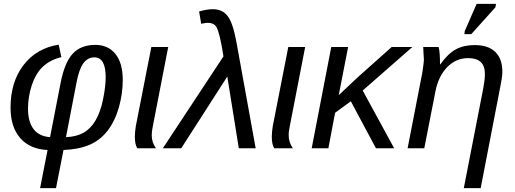

<svg xmlns="http://www.w3.org/2000/svg" viewBox="-20 -773 2683 1001"><path d="M477 -539Q544 -539 582 -491.5Q620 -444 620 -356Q620 -321 615 -285.5Q610 -250 600.5 -215.5Q591 -181 576 -149.5Q561 -118 542 -93Q503 -42 446.5 -18Q390 6 311 9L272 208H189L228 9Q137 5 86 -52.5Q35 -110 35 -212Q35 -345 102 -433Q170 -522 286 -540L300 -475Q243 -462 203 -425Q184 -407 169.5 -382Q155 -357 145.5 -328Q136 -299 131 -268Q126 -237 126 -207Q126 -138 155 -100Q184 -62 241 -58L296 -341Q317 -448 359.5 -493.5Q402 -539 477 -539ZM472 -474Q437 -474 414.5 -443Q392 -412 379 -343L324 -58Q378 -60 415.5 -81Q453 -102 478 -145Q504 -189 517 -254Q531 -322 531 -370Q531 -474 472 -474Z M771 -68Q771 -31 793 0H696Q683 -19 683 -61Q683 -74 684.5 -87.5Q686 -101 688 -115L769 -528H857L776 -111Q774 -100 772.5 -89.5Q771 -79 771 -68Z M1145 -479 1137 -527Q1123 -603 1110 -629Q1097 -654 1063 -654Q1051 -654 1029 -649L1018 -713Q1023 -715 1031.5 -717Q1040 -719 1050 -721Q1060 -723 1070.5 -724Q1081 -725 1090 -725Q1140 -725 1167 -689Q1194 -654 1212 -557L1313 0H1225L1165 -374L925 0H829Z M1485 -68Q1485 -31 1507 0H1410Q1397 -19 1397 -61Q1397 -74 1398.5 -87.5Q1400 -101 1402 -115L1483 -528H1571L1490 -111Q1488 -100 1486.5 -89.5Q1485 -79 1485 -68Z M1940 0 1809 -245 1727 -185 1692 0H1605L1707 -528H1795L1746 -277L1845 -370L2022 -528H2130L1871 -301L2035 0Z M2398 208 2500 -315Q2504 -337 2506 -355Q2508 -373 2508 -388Q2508 -470 2421 -470Q2358 -470 2312 -423.5Q2266 -377 2250 -296L2192 0H2105L2180 -385Q2182 -394 2183.5 -405.5Q2185 -417 2186.5 -428Q2188 -439 2189 -448Q2190 -457 2190 -461Q2190 -463 2189.5 -472Q2189 -481 2188 -495Q2187 -509 2187 -517.5Q2187 -526 2186 -528H2267Q2274 -501 2274 -438H2276Q2316 -494 2357 -516Q2398 -538 2454 -538Q2526 -538 2562.5 -502Q2599 -466 2599 -399Q2599 -383 2596 -363.5Q2593 -344 2588 -319L2486 208ZM2401 -595 2403 -611 2465 -753H2566L2563 -735L2437 -595Z"/></svg>

Font: Libra Sans Modern
Style: Italic
Weight: 400
Italic angle: -12°
Foundry: Stefan Peev, Context Ltd
Version: Version 1.000